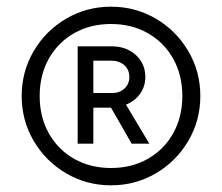

<svg xmlns="http://www.w3.org/2000/svg" viewBox="-20 -732 666 576"><path d="M45 -444Q45 -517 81 -578.5Q117 -640 178.5 -676Q240 -712 313 -712Q386 -712 447.5 -676Q509 -640 545 -578.5Q581 -517 581 -444Q581 -371 545 -309.5Q509 -248 447.5 -212Q386 -176 313 -176Q240 -176 178.5 -212Q117 -248 81 -309.5Q45 -371 45 -444ZM527 -444Q527 -507 499.5 -556Q472 -605 423.5 -632.5Q375 -660 313 -660Q251 -660 202.5 -632.5Q154 -605 126.5 -556Q99 -507 99 -444Q99 -381 126.5 -332Q154 -283 202.5 -255.5Q251 -228 313 -228Q375 -228 423.5 -255.5Q472 -283 499.5 -332Q527 -381 527 -444ZM213 -593H315Q359 -593 387.5 -567Q416 -541 416 -501Q416 -473 400.5 -451Q385 -429 358 -418L428 -301H375L313 -409H260V-301H213ZM368 -501Q368 -523 353 -536.5Q338 -550 313 -550H260V-453H318Q339 -453 353.5 -466.5Q368 -480 368 -501Z"/></svg>

Font: Oak Sans Light
Style: Regular
Weight: 400
Designer: Erik Kennedy, Walven
Foundry: Erik Kennedy, Walven
Version: Version 1.100;Glyphs 3.1.2 (3151)